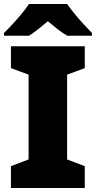

<svg xmlns="http://www.w3.org/2000/svg" viewBox="-21 -947 483 967"><path d="M406 0H34V-110L123 -144V-571L34 -604V-714H406V-604L317 -571V-144L406 -110ZM317 -927Q333 -904 355.5 -876.5Q378 -849 401.5 -823.5Q425 -798 442 -781V-767H318Q292 -782 269 -800Q246 -818 220 -840Q194 -818 172.5 -801Q151 -784 125 -767H-1V-781Q18 -799 41.5 -824.5Q65 -850 87.5 -877Q110 -904 125 -927Z"/></svg>

Font: Noto Sans Ethiopic Black
Style: Regular
Weight: 900
Designer: Monotype Design Team
Foundry: Monotype Imaging Inc.
Version: Version 2.102; ttfautohint (v1.8.4.7-5d5b)